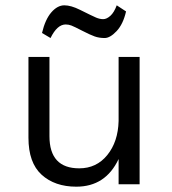

<svg xmlns="http://www.w3.org/2000/svg" viewBox="-20 -693 646 722"><path d="M138 -569Q150 -620 173 -646.5Q196 -673 222 -673Q247 -673 281 -656Q327 -633 341 -627Q355 -621 368 -621Q381 -621 395 -633.5Q409 -646 419 -673L454 -650Q443 -602 418.5 -576Q394 -550 373.5 -550Q353 -550 336 -556Q319 -562 289 -577.5Q259 -593 248.5 -597Q238 -601 227 -601Q195 -601 170 -550ZM87 -175V-479H166V-181Q166 -60 278 -60Q343 -60 383.5 -110Q424 -160 426 -238V-479H505V0H426V-95Q377 9 267 9Q186 9 136.5 -36Q87 -81 87 -175Z"/></svg>

Font: Karmilla
Style: Regular
Weight: 400
Designer: Jonathan Pinhorn
Version: Version 1.000